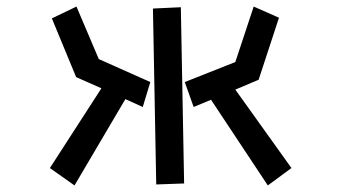

<svg xmlns="http://www.w3.org/2000/svg" viewBox="-20 -541 1040 585"><path d="M623 -237 570 -215 543 -291 697 -352 753 -521 830 -487 768 -298 697 -268 868 -29 796 24ZM289 -272 212 -306 138 -485 213 -521 281 -361 438 -291 415 -215 362 -239 207 24 132 -29ZM446 -515 531 -519 541 18 456 21Z"/></svg>

Font: Moralerspace Krypton JPDOC
Style: Regular
Weight: 400
Version: v0.0.6; ttfautohint (v1.8.4.7-5d5b-dirty) -l 6 -r 45 -G 200 